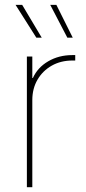

<svg xmlns="http://www.w3.org/2000/svg" viewBox="-20 -775 355 795"><path d="M91.3 0V-541H113.8V-452.1H116.2Q135.7 -495.6 179.7 -521.2Q223.6 -546.9 279.8 -546.9Q284.2 -546.9 285.6 -546.9Q287.1 -546.9 291.5 -546.9V-524.4Q289.1 -524.4 286.6 -524.4Q284.2 -524.4 279.8 -524.4Q231.9 -524.4 194.3 -503.2Q156.7 -481.9 135.3 -445.1Q113.8 -408.2 113.8 -360.4V0ZM258.8 -619.1 188 -754.9H213.4L281.2 -619.1ZM130.4 -619.1 44.4 -754.9H71.8L152.8 -619.1Z"/></svg>

Font: Inter 17pt Thin
Style: Regular
Weight: 250
Version: Version 4.001;git-66647c0bb